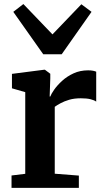

<svg xmlns="http://www.w3.org/2000/svg" viewBox="-20 -904 504 924"><path d="M35.5 0V-59.5L101.5 -67.5V-460.5L37.5 -479V-548.5L193 -568.5H196L222 -549V-527L219 -439.5H222Q226.5 -452 241 -472.8Q255.5 -493.5 279 -515Q302.5 -536.5 334 -551Q365.5 -565.5 404 -565.5Q418 -565.5 427.8 -563.5Q437.5 -561.5 443 -559V-415Q433.5 -422 415.8 -426.5Q398 -431 369 -431Q337 -431 312.8 -423.8Q288.5 -416.5 271.5 -407.2Q254.5 -398 243.5 -390V-68L359.5 -59V0ZM188 -643 44 -847 92.5 -884.5 232.5 -738.5 371.5 -883.5 420.5 -847 277 -643Z"/></svg>

Font: Merriweather Light 18pt
Style: Bold
Weight: 700
Version: Version 2.100